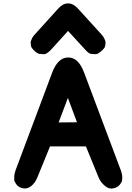

<svg xmlns="http://www.w3.org/2000/svg" viewBox="-20 -1083 771 1124"><path d="M379.4 -746.6Q318.8 -746.6 285.2 -657.2L70.8 -85.4Q63.5 -62 63.5 -52Q63.5 -42 63.2 -31.7Q63 -21.5 74.2 -5.9Q85.4 10.7 106.9 17.6Q136.7 26.4 160.6 7.8Q185.1 -10.7 198.7 -44.4L272.9 -226.1H482.9L557.1 -44.4Q569.3 -13.7 598.1 8.3Q622.1 26.9 651.9 17.6Q671.4 11.2 682.6 -3.4Q693.8 -17.6 694.6 -26.6Q695.3 -35.6 695.8 -44.7Q696.3 -53.7 690.9 -75.2Q689 -81.5 687.5 -85.4L472.7 -657.2Q439.5 -746.6 379.4 -746.6ZM430.7 -367.2 323.2 -366.2 377.4 -509.8ZM378.4 -1063Q348.1 -1063.5 320.3 -1032.2L185.5 -883.3Q171.9 -868.7 168.7 -861.1Q165.5 -853.5 162.1 -845.9Q158.7 -838.4 159.7 -830.3Q160.6 -822.3 161.4 -814Q162.1 -805.7 174.8 -792Q197.8 -768.6 210.9 -767.6Q224.1 -766.6 237.1 -765.6Q250 -764.6 272.9 -786.1Q274.9 -788.1 277.3 -790.5L378.4 -901.9L480.5 -790.5Q501 -768.1 513.9 -767.3Q526.9 -766.6 539.8 -765.9Q552.7 -765.1 575.7 -786.1Q579.1 -789.1 582 -792Q594.7 -805.2 595.7 -813.5Q596.7 -821.8 597.7 -829.8Q598.6 -837.9 595.5 -845.7Q592.3 -853.5 588.9 -861.1Q585.4 -868.7 572.3 -883.3L436.5 -1032.7Q408.7 -1063.5 378.4 -1063Z"/></svg>

Font: Comic Relief
Style: Bold
Weight: 700
Designer: Jeff Davis
Foundry: Loudifier
Version: Version 1.200; ttfautohint (v1.8.4.7-5d5b)